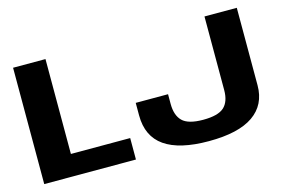

<svg xmlns="http://www.w3.org/2000/svg" viewBox="-89 -872 1599 1076"><g transform="rotate(-15 711.0 -334.0)"><path d="M50 0V-675H238V-124.5H582V0ZM1004.5 6.5Q834 6.5 748.5 -53Q663 -112.5 663 -234.5V-307H850.5V-251Q850.5 -184 884.2 -150.8Q918 -117.5 1004.5 -117.5Q1091 -117.5 1125.8 -149.2Q1160.5 -181 1160.5 -248V-675H1348V-225.5Q1348 -112.5 1262.2 -53Q1176.5 6.5 1004.5 6.5Z"/></g></svg>

Font: Anybody ExtraExpanded Regular
Style: Bold
Weight: 700
Width: 8
Designer: Tyler Finck
Foundry: Etcetera Type Company
Version: Version 1.010; ttfautohint (v1.8.3) -l 8 -r 50 -G 200 -x 14 